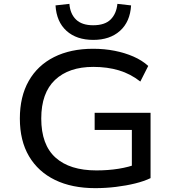

<svg xmlns="http://www.w3.org/2000/svg" viewBox="-20 -967 907 996"><path d="M474 9Q353 9 265.5 -33.5Q178 -76 130.5 -156.5Q83 -237 83 -352Q83 -466 129 -547Q175 -628 260.5 -671Q346 -714 463 -714Q522 -714 575 -703.5Q628 -693 672.5 -673.5Q717 -654 749 -625L708 -544Q657 -584 597 -602Q537 -620 464 -620Q337 -620 265.5 -552.5Q194 -485 194 -352Q194 -216 268 -149.5Q342 -83 480 -83Q541 -83 594.5 -91.5Q648 -100 692 -117L664 -72V-293H471V-382H761V-43Q728 -27 681.5 -15.5Q635 -4 581.5 2.5Q528 9 474 9ZM464 -760Q377 -760 325 -807Q273 -854 268 -939L340 -947Q344 -895 374.5 -865.5Q405 -836 463 -836Q524 -836 554 -866Q584 -896 589 -947L660 -939Q655 -854 602.5 -807Q550 -760 464 -760Z"/></svg>

Font: Nunito Sans 7pt SemiExpanded Medium
Style: Regular
Weight: 500
Width: 6
Designer: Vernon Adams
Foundry: Vernon Adams
Version: Version 3.101;gftools[0.9.27]